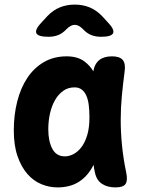

<svg xmlns="http://www.w3.org/2000/svg" viewBox="-20 -805 640 835"><path d="M230 10Q194 10 160 -4Q126 -18 99.5 -48Q73 -78 56.5 -125Q40 -172 40 -238Q40 -305 55 -364Q70 -423 99 -466.5Q128 -510 171 -535Q214 -560 270 -560Q317 -560 347 -538Q370 -521 386 -495Q391 -527 412 -544Q432 -560 467 -560Q501 -560 514 -544Q527 -528 522 -494Q515 -441 510 -389Q505 -337 505 -283.5Q505 -230 510.5 -173.5Q516 -117 529 -54Q536 -20 526 -5Q516 10 482 10Q447 10 423.5 -5.5Q400 -21 393 -54Q389 -71 387 -88Q382 -79 378 -72Q354 -32 317.5 -11Q281 10 230 10ZM262 -125Q281 -125 300 -135Q319 -145 334.5 -165.5Q350 -186 359.5 -218Q369 -250 369 -295Q369 -324 366 -348Q363 -372 355.5 -389Q348 -406 335.5 -415.5Q323 -425 304 -425Q276 -425 255 -410Q234 -395 219.5 -370Q205 -345 197.5 -312Q190 -279 190 -242Q190 -191 207.5 -158Q225 -125 262 -125ZM191 -645Q145 -645 138 -661Q131 -677 163 -710L186 -735Q211 -761 240.5 -773Q270 -785 305 -785Q340 -785 369.5 -773Q399 -761 424 -735L447 -710Q479 -677 472 -661Q465 -645 419 -645Q396 -645 377 -652.5Q358 -660 342 -677L340 -679Q322 -697 305 -697Q288 -697 270 -679L268 -677Q252 -660 233 -652.5Q214 -645 191 -645Z"/></svg>

Font: Maple Mono NL ExtraBold
Style: Regular
Weight: 800
Monospace: yes
Designer: subframe7536
Version: Version 7.000